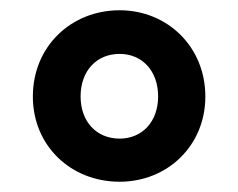

<svg xmlns="http://www.w3.org/2000/svg" viewBox="-20 -805 463 374"><path d="M213 -451C306 -451 380 -521 380 -617C380 -714 306 -785 213 -785C118 -785 44 -714 44 -617C44 -521 118 -451 213 -451ZM213 -535C168 -535 137 -568 137 -617C137 -667 168 -700 213 -700C257 -700 288 -667 288 -617C288 -568 257 -535 213 -535Z"/></svg>

Font: Noto Sans HK Black
Style: Regular
Weight: 900
Designer: Ryoko NISHIZUKA 西塚涼子 (kana, bopomofo & ideographs); Paul D. Hunt (Latin, Greek & Cyrillic); Sandoll Communications 산돌커뮤니
Foundry: Adobe
Version: Version 2.004;hotconv 1.0.118;makeotfexe 2.5.65603